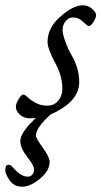

<svg xmlns="http://www.w3.org/2000/svg" viewBox="-70 -434 384 727"><path d="M7 100Q7 75 42.5 36Q78 -3 121 -25H151Q66 42 66 80Q66 89 92 125Q118 161 118 179Q118 212 81.5 242.5Q45 273 14 273Q-17 273 -33.5 249Q-50 225 -50 210Q-50 190 -38 190Q-29 190 -22 199Q9 235 35 235Q46 235 52.5 227Q59 219 59 207Q59 193 33 160Q7 127 7 100ZM243 -414Q264 -414 279 -400.5Q294 -387 294 -377Q294 -367 284 -351Q274 -335 266 -335Q261 -335 244.5 -351.5Q228 -368 207 -368Q190 -368 178.5 -354Q167 -340 167 -319Q167 -306 177.5 -276.5Q188 -247 200 -227Q230 -176 230 -123Q230 -67 169.5 -26.5Q109 14 44 14Q20 14 5 0Q-10 -14 -10 -30Q-10 -41 0.5 -58.5Q11 -76 18 -76Q24 -76 35 -65.5Q46 -55 65 -44.5Q84 -34 109 -34Q134 -34 149.5 -51.5Q165 -69 166 -94Q167 -143 142 -190Q110 -249 110 -275Q110 -329 159 -371.5Q208 -414 243 -414Z"/></svg>

Font: EB Garamond 12
Style: Italic
Weight: 400
Italic angle: -17°
Version: Version 0.016; ttfautohint (v1.8.4)